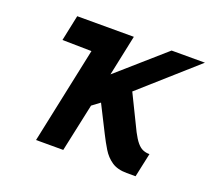

<svg xmlns="http://www.w3.org/2000/svg" viewBox="-92 -618 811 736"><g transform="rotate(20 313.5 -250.0)"><path d="M472 -160 403 -301 627 -500H491L302 -334L337 -500H106L84 -395L203 -393L120 0H231L273 -196L305 -220L360 -111Q374 -83 389.5 -57.5Q405 -32 428.5 -16Q452 0 490 0H526L547 -98H544Q532 -98 520 -103Q508 -108 496.5 -121.5Q485 -135 472 -160Z"/></g></svg>

Font: Advent Pro
Style: Bold Italic
Weight: 700
Italic angle: -12°
Designer: VivaRado, Andreas Kalpakidis
Foundry: VivaRado, Andreas Kalpakidis
Version: Version 3.000